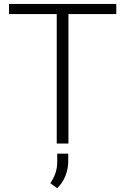

<svg xmlns="http://www.w3.org/2000/svg" viewBox="-20 -731 637 978"><path d="M572.3 -710.9V-659.2H328.6V0H269V-659.2H25.9V-710.9ZM327.6 51.8V90.3Q327.6 128.9 313 165.5Q298.3 202.1 271 227.5L236.3 202.1Q253.9 176.3 262.7 150.1Q271.5 124 271.5 91.3V51.8Z"/></svg>

Font: Vazirmatn UI FD ExtraLight
Style: Regular
Weight: 200
Designer: Saber Rastikerdar
Foundry: Saber Rastikerdar
Version: Version 33.003